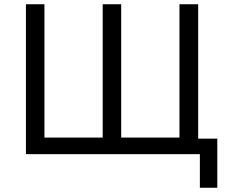

<svg xmlns="http://www.w3.org/2000/svg" viewBox="-20 -725 1077 903"><path d="M920 158V0H102V-705H189V-78H463V-705H550V-78H824V-705H912V-73H1002V158Z"/></svg>

Font: Nunito Sans 7pt SemiCondensed
Style: Regular
Weight: 400
Width: 4
Designer: Vernon Adams
Foundry: Vernon Adams
Version: Version 3.101;gftools[0.9.27]